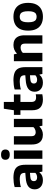

<svg xmlns="http://www.w3.org/2000/svg" viewBox="1400 -2234 844 3685"><g transform="rotate(-90 1822.5 -391.0)"><path d="M209 10Q125 10 78.2 -33.8Q31.5 -77.5 31.5 -148Q31.5 -225.5 85.2 -269Q139 -312.5 259 -320.5L374 -330L391 -242L275 -232.5Q229 -229 208.8 -211.5Q188.5 -194 188.5 -163.5Q188.5 -133.5 207 -117.2Q225.5 -101 261 -101Q283 -101 306 -108.8Q329 -116.5 348 -135.5V-335.5Q348 -373 335.8 -394.5Q323.5 -416 296.2 -425.2Q269 -434.5 223.5 -434.5Q192 -434.5 152 -429.2Q112 -424 75.5 -412.5V-532.5Q115.5 -544 163.2 -549.8Q211 -555.5 252 -555.5Q339 -555.5 394.8 -534Q450.5 -512.5 477 -462.2Q503.5 -412 503.5 -325.5V0H372.5L361.5 -54.5H354Q329.5 -21 291.5 -5.5Q253.5 10 209 10Z M618 0V-547H777.5V0ZM697.5 -626.5Q647.5 -626.5 623.2 -648.5Q599 -670.5 599 -709.5Q599 -749.5 623.2 -771.2Q647.5 -793 697.5 -793Q748 -793 772 -771.2Q796 -749.5 796 -709.5Q796 -670.5 772 -648.5Q748 -626.5 697.5 -626.5Z M1080.5 9.5Q1026 9.5 983.5 -11.8Q941 -33 916.5 -80Q892 -127 892 -204.5V-547H1051.5V-215.5Q1051.5 -166 1072.2 -147Q1093 -128 1126.5 -128Q1143 -128 1161.2 -132.8Q1179.5 -137.5 1196 -147.5Q1212.5 -157.5 1225 -172.5V-547H1384V0H1253L1242 -55H1235Q1204 -23.5 1164.5 -7Q1125 9.5 1080.5 9.5Z M1755 10Q1656 10 1602.8 -39.2Q1549.5 -88.5 1549.5 -195.5V-547L1578.5 -740H1708.5V-220.5Q1708.5 -164 1729.8 -142.5Q1751 -121 1798.5 -121Q1811.5 -121 1825.2 -122.8Q1839 -124.5 1856 -127.5V-1.5Q1834.5 3 1807.8 6.5Q1781 10 1755 10ZM1460.5 -421.5V-547H1852.5V-421.5Z M2082.5 10Q1998.5 10 1951.8 -33.8Q1905 -77.5 1905 -148Q1905 -225.5 1958.8 -269Q2012.5 -312.5 2132.5 -320.5L2247.5 -330L2264.5 -242L2148.5 -232.5Q2102.5 -229 2082.2 -211.5Q2062 -194 2062 -163.5Q2062 -133.5 2080.5 -117.2Q2099 -101 2134.5 -101Q2156.5 -101 2179.5 -108.8Q2202.5 -116.5 2221.5 -135.5V-335.5Q2221.5 -373 2209.2 -394.5Q2197 -416 2169.8 -425.2Q2142.5 -434.5 2097 -434.5Q2065.5 -434.5 2025.5 -429.2Q1985.5 -424 1949 -412.5V-532.5Q1989 -544 2036.8 -549.8Q2084.5 -555.5 2125.5 -555.5Q2212.5 -555.5 2268.2 -534Q2324 -512.5 2350.5 -462.2Q2377 -412 2377 -325.5V0H2246L2235 -54.5H2227.5Q2203 -21 2165 -5.5Q2127 10 2082.5 10Z M2491.5 0V-547H2623L2633.5 -491.5H2641Q2671.5 -522.5 2712.5 -539Q2753.5 -555.5 2801.5 -555.5Q2855.5 -555.5 2897.8 -534.2Q2940 -513 2964 -465.8Q2988 -418.5 2988 -341V0H2828.5V-331Q2828.5 -380.5 2808 -399.5Q2787.5 -418.5 2751.5 -418.5Q2733.5 -418.5 2715.2 -413.8Q2697 -409 2680.2 -399Q2663.5 -389 2650.5 -374V0Z M3344 10.5Q3262 10.5 3202.2 -20.8Q3142.5 -52 3110 -114.8Q3077.5 -177.5 3077.5 -272Q3077.5 -367.5 3109.2 -430.5Q3141 -493.5 3200.8 -524.5Q3260.5 -555.5 3344 -555.5Q3427.5 -555.5 3487.2 -524.2Q3547 -493 3578.8 -430.2Q3610.5 -367.5 3610.5 -273Q3610.5 -178 3578 -115Q3545.5 -52 3485.8 -20.8Q3426 10.5 3344 10.5ZM3344 -110.5Q3377.5 -110.5 3401.2 -125Q3425 -139.5 3437.5 -174.8Q3450 -210 3450 -271.5Q3450 -334.5 3437.5 -370Q3425 -405.5 3401.2 -420.2Q3377.5 -435 3344 -435Q3310.5 -435 3286.8 -420.5Q3263 -406 3250.5 -370.8Q3238 -335.5 3238 -273.5Q3238 -210.5 3250.5 -175Q3263 -139.5 3286.8 -125Q3310.5 -110.5 3344 -110.5Z"/></g></svg>

Font: Encode Sans Condensed Thin
Style: Bold
Weight: 700
Version: Version 3.002